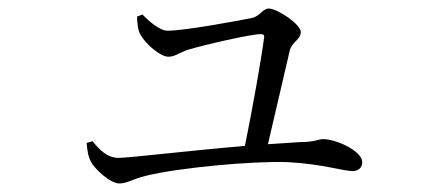

<svg xmlns="http://www.w3.org/2000/svg" viewBox="-20 -475 1040 450"><path d="M183 -140C185 -118 187 -108 193 -96C202 -79 238 -45 260 -45C278 -45 292 -56 322 -63C399 -82 572 -98 654 -95C733 -91 786 -74 806 -74C820 -74 829 -82 829 -95C829 -121 768 -149 737 -149C728 -149 717 -142 684 -142L608 -137L659 -356C664 -377 685 -382 685 -400C685 -418 630 -455 610 -455C596 -455 589 -437 571 -433C537 -426 411 -403 373 -403C354 -403 328 -426 314 -441L301 -436C302 -423 302 -407 309 -394C322 -371 356 -342 375 -342C391 -342 404 -354 423 -359C459 -370 568 -395 591 -395C597 -395 600 -393 599 -387C593 -339 571 -216 554 -133C423 -122 283 -105 258 -105C231 -105 212 -125 197 -144Z"/></svg>

Font: Noto Serif HK Light
Style: Regular
Weight: 300
Designer: Ryoko NISHIZUKA 西塚涼子 (kana & ideographs); Frank Grießhammer (Latin, Greek & Cyrillic); Wenlong ZHANG 张文龙 (bopomofo); San
Foundry: Adobe
Version: Version 2.001;hotconv 1.1.0;makeotfexe 2.6.0